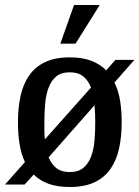

<svg xmlns="http://www.w3.org/2000/svg" viewBox="-22 -740 559 770"><path d="M-2 0 78 -90Q63 -122 56.5 -162Q50 -202 50 -250Q50 -308 60.5 -355.5Q71 -403 95 -437.5Q119 -472 159 -491Q199 -510 258 -510Q308 -510 343.5 -496.5Q379 -483 404 -458L441 -500H517L437 -409Q453 -377 459.5 -337Q466 -297 466 -250Q466 -192 455.5 -144.5Q445 -97 421 -62.5Q397 -28 357 -9Q317 10 258 10Q208 10 172.5 -3Q137 -16 113 -40L77 0ZM156 -250Q156 -233 156 -215.5Q156 -198 158 -181L343 -389Q332 -417 312 -433.5Q292 -450 258 -450Q223 -450 203 -433Q183 -416 172.5 -387.5Q162 -359 159 -323Q156 -287 156 -250ZM258 -50Q292 -50 312.5 -67Q333 -84 343.5 -112.5Q354 -141 357 -176.5Q360 -212 360 -250Q360 -285 357 -318L173 -109Q184 -82 204 -66Q224 -50 258 -50ZM275 -720H378L281 -565H220Z"/></svg>

Font: Hermeneus One
Style: Regular
Weight: 400
Designer: Rodrigo Fuenzalida, Pablo Impallari
Foundry: Pablo Impallari, Rodrigo Fuenzalida
Version: Version 1.002; ttfautohint (v0.93) -l 8 -r 50 -G 200 -x 14 -